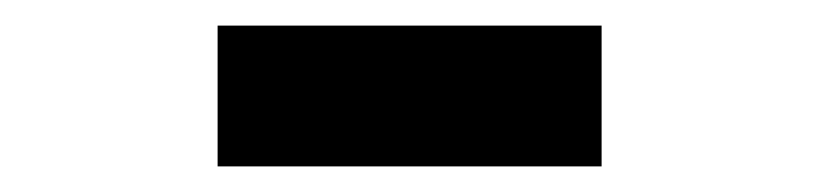

<svg xmlns="http://www.w3.org/2000/svg" viewBox="-20 -750 640 150"><path d="M450 -730V-620H150V-730Z"/></svg>

Font: Fliege Mono Thin
Style: Regular
Weight: 100
Version: Version 0.020;Glyphs 3.3 (3306)